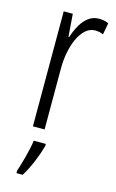

<svg xmlns="http://www.w3.org/2000/svg" viewBox="-118 -589 520 858"><g transform="rotate(15 141.5 -160.0)"><path d="M229 -541C172 -541 140 -485 121 -427H118L110 -532H68V0H122V-279C121 -383 161 -486 226 -486C240 -486 254 -483 264 -478L274 -532C259 -539 243 -541 229 -541ZM144 71V61H88C84 101 63 174 51 210V221H80C107 178 131 118 144 71Z"/></g></svg>

Font: Noto Sans Arabic ExtCond Light
Style: Regular
Weight: 300
Width: 2
Designer: Monotype Design Team, Nadine Chahine, Nizar Qandah and Khaled Hosny
Foundry: Monotype Imaging Inc.
Version: Version 2.012